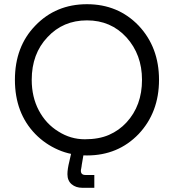

<svg xmlns="http://www.w3.org/2000/svg" viewBox="-20 -730 811 914"><path d="M394 10Q318 10 257 -17Q195 -44 148 -92Q51 -192 51 -350Q51 -508 148 -608Q246 -710 394 -710Q542 -710 640 -608Q737 -505 737 -350Q737 -195 640 -92Q542 10 394 10ZM258 -104Q316 -67 384 -67Q451 -67 499 -88Q547 -109 582 -147Q656 -227 656 -350Q656 -470 582 -552Q508 -633 394 -633Q280 -633 206 -553Q131 -474 131 -350Q131 -268 165 -204Q199 -140 258 -104ZM429 164H372Q341 164 321 147Q301 130 301 99Q301 75 310 39L322 -14H381L369 56Q369 58 368.5 61Q368 64 367.5 66.5Q367 69 367 70Q365 78 365 83Q365 103 387 103H429Z"/></svg>

Font: Rilu
Style: Regular
Weight: 500
Designer: Alí Sinisterra
Foundry: Alí Sinisterra
Version: 0.1